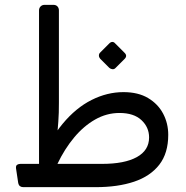

<svg xmlns="http://www.w3.org/2000/svg" viewBox="-20 -770 768 792"><path d="M76 2Q68 2 62.5 -2Q57 -6 55 -16L46 -76Q45 -87 51 -90.5Q57 -94 64 -94H144Q184 -194 238.5 -259.5Q293 -325 357.5 -357.5Q422 -390 489 -390Q550 -390 591 -365.5Q632 -341 653 -301Q674 -261 674 -214Q674 -138 637 -90.5Q600 -43 533 -20.5Q466 2 375 2ZM217 -94H401Q494 -94 544.5 -122Q595 -150 595 -203Q595 -245 563.5 -274.5Q532 -304 473 -304Q420 -304 372.5 -277Q325 -250 285.5 -202.5Q246 -155 217 -94ZM141 -73V-727Q141 -737 147.5 -743.5Q154 -750 164 -750H200Q211 -750 217 -743.5Q223 -737 223 -727V-348Q223 -326 222.5 -306Q222 -286 220.5 -267.5Q219 -249 217.5 -230.5Q216 -212 213.5 -192Q211 -172 208 -149ZM456 -489Q451 -484 444 -484.5Q437 -485 431 -490L393 -528Q388 -534 388 -541Q388 -548 393 -553L431 -591Q437 -597 443.5 -597Q450 -597 455 -591L493 -553Q507 -540 494 -527Z"/></svg>

Font: Rubik
Style: Italic
Weight: 400
Italic angle: -12°
Designer: Hubert and Fischer
Foundry: Hubert and Fischer
Version: Version 2.300;gftools[0.9.30]